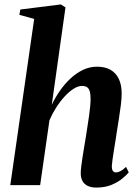

<svg xmlns="http://www.w3.org/2000/svg" viewBox="-20 -837 623 868"><path d="M415 11Q392.5 11 376.8 3.5Q361 -4 353 -18.5Q345 -33 345 -54.5Q345 -65 347.2 -83.8Q349.5 -102.5 353 -126Q356.5 -149.5 360.8 -174Q365 -198.5 368.5 -220.5Q372 -244 375.8 -268Q379.5 -292 382.8 -314.5Q386 -337 387.8 -356.5Q389.5 -376 389.5 -390Q389.5 -411.5 385.8 -424.2Q382 -437 373.5 -442.8Q365 -448.5 350.5 -448.5Q332.5 -448.5 312 -435.2Q291.5 -422 271 -399.5Q250.5 -377 233 -349.2Q215.5 -321.5 203.5 -293L161.5 0H26.5L134.5 -751.5L67.5 -770L72 -794L255 -817L276 -803.5L214 -363Q229 -395 250 -425.5Q271 -456 297.5 -481Q324 -506 354.5 -520.8Q385 -535.5 418.5 -535.5Q455 -535.5 479.5 -521.5Q504 -507.5 517 -480.5Q530 -453.5 530 -414.5Q530 -392 526.5 -363.2Q523 -334.5 518 -303.5Q513 -272.5 508.5 -243.5Q505.5 -223 502 -201Q498.5 -179 495 -157.8Q491.5 -136.5 489 -118Q486.5 -99.5 485.5 -87Q485.5 -69.5 491 -63.5Q496.5 -57.5 504 -57.5Q513 -57.5 524.2 -63.2Q535.5 -69 550 -82.5L562 -57.5Q552.5 -46 533 -29.8Q513.5 -13.5 484 -1.2Q454.5 11 415 11Z"/></svg>

Font: Merriweather 96pt
Style: Bold Italic
Weight: 700
Italic angle: -7.8°
Version: Version 2.101